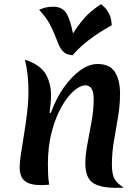

<svg xmlns="http://www.w3.org/2000/svg" viewBox="-20 -883 666 918"><path d="M223 -343Q248 -412 285 -464.5Q322 -517 364 -547Q406 -577 447 -577Q505 -577 529.5 -538.5Q554 -500 554 -435Q554 -381 544.5 -324.5Q535 -268 525 -210.5Q515 -153 515 -95Q515 -48 529 -25.5Q543 -3 572 14Q563 15 553.5 15Q544 15 535 15Q457 15 422.5 -10Q388 -35 388 -102Q388 -142 398 -194.5Q408 -247 418 -303Q428 -359 428 -409Q428 -475 388 -475Q364 -475 333.5 -449Q303 -423 274.5 -373Q246 -323 227.5 -253.5Q209 -184 209 -98Q209 -75 210 -50.5Q211 -26 215 0Q204 1 194 1.5Q184 2 176 2Q122 2 98 -18Q74 -38 74 -84Q74 -106 80 -146.5Q86 -187 94.5 -238Q103 -289 109.5 -343.5Q116 -398 116 -448Q116 -487 112 -525Q108 -563 99 -598Q173 -573 198.5 -529Q224 -485 224 -427Q224 -408 222 -387Q220 -366 217 -344ZM463 -863Q470 -858 481.5 -846.5Q493 -835 503 -814.5Q513 -794 514 -762Q446 -724 402.5 -690Q359 -656 327 -619Q300 -621 285.5 -633.5Q271 -646 262 -666.5Q253 -687 243 -713.5Q233 -740 216 -771Q199 -802 167 -836Q187 -845 202 -848Q217 -851 234 -851Q274 -851 294 -824.5Q314 -798 329 -723Q352 -760 381.5 -794.5Q411 -829 463 -863Z"/></svg>

Font: Merienda SemiBold
Style: Regular
Weight: 600
Designer: Eduardo Rodriguez Tunni
Foundry: Eduardo Rodriguez Tunni
Version: Version 2.001; ttfautohint (v1.8.4.7-5d5b)